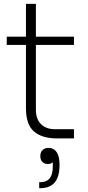

<svg xmlns="http://www.w3.org/2000/svg" viewBox="-20 -716 457 1000"><path d="M365.2 4.9H277.8Q198.7 4.9 157 -31.2Q115.2 -67.4 115.2 -152.8V-481.9H15.1V-524.9H115.2V-695.8H167V-524.9H365.2V-481.9H167V-144Q167 -96.2 193.4 -69.6Q219.7 -43 267.1 -43H365.2ZM232.9 54.2Q259.8 54.2 274.9 75.9Q290 97.7 290 141.1V145Q290 264.2 189 264.2H184.1V232.9H189.9Q256.3 232.9 254.9 148.9V128.9Q245.6 138.2 229 138.2Q211.9 138.2 200.9 127.4Q189.9 116.7 189.9 97.2Q189.9 77.1 201.7 65.7Q213.4 54.2 232.9 54.2Z"/></svg>

Font: Sora ExtraLight
Style: Regular
Weight: 200
Designer: Jonathan Barnbrook, Julián Moncada
Foundry: Barnbrook Fonts
Version: Version 2.000